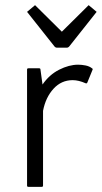

<svg xmlns="http://www.w3.org/2000/svg" viewBox="-20 -805 395 745"><path d="M147 -85Q147 -80 142 -80H90Q85 -80 85 -85V-535Q85 -540 90 -540H132Q137 -540 137 -535L145 -477Q171 -515 209.5 -534.5Q248 -554 283 -554Q297 -554 312 -551Q327 -548 337 -540Q341 -538 339 -534L319 -485Q317 -480 312 -482Q285 -494 262 -494Q218 -494 187.5 -460.5Q157 -427 147 -375ZM85 -759 116 -785 220 -682 324 -785 355 -759 248 -624Q244 -620 240 -620H200Q196 -620 192 -624Z"/></svg>

Font: Gowun Dodum
Style: Regular
Weight: 400
Designer: Yanghee Ryu
Foundry: Yanghee Ryu
Version: Version 2.000